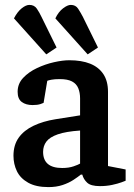

<svg xmlns="http://www.w3.org/2000/svg" viewBox="-20 -754 546 784"><path d="M169 -532 37 -679Q51 -706 68.5 -720Q86 -734 100 -734Q120 -734 130.5 -718.5Q141 -703 149 -686L211 -560ZM338 -532 206 -679Q219 -706 237.5 -720Q256 -734 269 -734Q289 -734 299 -718.5Q309 -703 318 -686L380 -560ZM178 10Q127 10 95 -8Q63 -26 49 -55Q35 -84 35 -118Q35 -162 56.5 -192Q78 -222 117 -240.5Q156 -259 206 -267L307 -283V-352Q307 -376 299.5 -394Q292 -412 274 -421.5Q256 -431 224 -431Q203 -431 190 -428.5Q177 -426 173 -424L158 -334Q157 -333 145 -329Q133 -325 113 -325Q86 -325 69 -337.5Q52 -350 52 -379Q52 -412 74.5 -436Q97 -460 131 -476Q165 -492 200.5 -500Q236 -508 263 -508Q313 -508 348 -494Q383 -480 402 -451.5Q421 -423 421 -379V-76L493 -62V-16Q491 -15 476 -9.5Q461 -4 438 1Q415 6 388 6Q351 6 336 -8Q321 -22 316 -41H310Q299 -32 280 -19.5Q261 -7 235.5 1.5Q210 10 178 10ZM234 -68Q261 -68 281 -75Q301 -82 307 -86V-221Q249 -217 216 -205.5Q183 -194 169.5 -176Q156 -158 156 -134Q156 -68 234 -68Z"/></svg>

Font: Faustina Light SemiBold
Style: Regular
Weight: 600
Version: Version 1.200